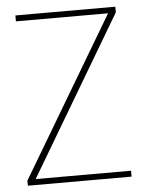

<svg xmlns="http://www.w3.org/2000/svg" viewBox="-48 -673 538 712"><g transform="rotate(-5 220.5 -316.5)"><path d="M408 -612 58 -22H413V0H27V-19L379 -611H36V-633H408Z"/></g></svg>

Font: Tajawal ExtraLight
Style: Regular
Weight: 275
Designer: Boutros Fonts
Foundry: Created by Boutros International 2017
Version: Version 1.700